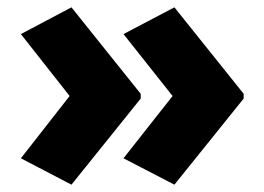

<svg xmlns="http://www.w3.org/2000/svg" viewBox="-20 -636 721 524"><path d="M645 -367 456 -132 317 -204 451 -374 317 -543 456 -616 645 -380ZM364 -367 175 -132 37 -204 170 -374 37 -543 175 -616 364 -380Z"/></svg>

Font: Noto Sans Kannada UI Black
Style: Regular
Weight: 900
Designer: Jelle Bosma - Monotype Design Team
Foundry: Monotype Imaging Inc.
Version: Version 2.005; ttfautohint (v1.8.4.7-5d5b)